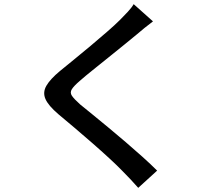

<svg xmlns="http://www.w3.org/2000/svg" viewBox="-20 -833 1040 925"><path d="M717 -730Q698 -716 676.5 -698.5Q655 -681 640 -668Q615 -647 579 -618Q543 -589 503.5 -557Q464 -525 427 -495.5Q390 -466 364 -443Q336 -419 326 -403Q316 -387 326.5 -371.5Q337 -356 366 -330Q392 -309 427.5 -280Q463 -251 503.5 -217.5Q544 -184 586 -148Q628 -112 667 -77Q706 -42 737 -11L646 72Q610 31 570 -9Q545 -35 507 -70Q469 -105 425.5 -143Q382 -181 339 -217.5Q296 -254 261 -283Q213 -324 199 -356Q185 -388 203.5 -420Q222 -452 269 -491Q298 -515 337 -546.5Q376 -578 417.5 -613Q459 -648 496.5 -680.5Q534 -713 559 -738Q577 -756 596 -776.5Q615 -797 624 -813Z"/></svg>

Font: Noto Sans KR Medium
Style: Regular
Weight: 500
Designer: Ryoko NISHIZUKA  (kana, bopomofo & ideographs); Paul D. Hunt (Latin, Greek & Cyrillic); Sandoll Communications , Soo-you
Foundry: Adobe
Version: Version 2.004-H2;hotconv 1.0.118;makeotfexe 2.5.65603